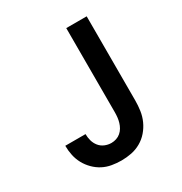

<svg xmlns="http://www.w3.org/2000/svg" viewBox="-161 -789 872 920"><g transform="rotate(-30 275.0 -329.0)"><path d="M248 12Q222 12 195.5 7.5Q169 3 146 -9Q123 -21 104 -40Q85 -59 72.5 -82Q60 -105 54.5 -131Q49 -157 49 -183V-184H161Q161 -165 166 -147Q171 -129 182.5 -114.5Q194 -100 211.5 -92.5Q229 -85 248 -85Q262 -85 275.5 -89.5Q289 -94 299.5 -103Q310 -112 317 -124Q324 -136 328 -149.5Q332 -163 333.5 -177Q335 -191 335 -205V-670H448V-205Q448 -177 444 -149Q440 -121 428.5 -95.5Q417 -70 398.5 -48.5Q380 -27 355.5 -13Q331 1 303.5 6.5Q276 12 248 12Z"/></g></svg>

Font: Lode
Style: Bold
Weight: 700
Monospace: yes
Designer: Belleve Invis
Foundry: Belleve Invis
Version: Version 29.2.0; ttfautohint (v1.8.3)